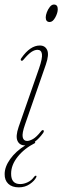

<svg xmlns="http://www.w3.org/2000/svg" viewBox="-53 -633 275 846"><path d="M166 -536Q148.5 -536 148.5 -556.5Q148.5 -566 153.5 -579.2Q158.5 -592.5 166.8 -602.8Q175 -613 184.5 -613Q201.5 -613 201.5 -592.5Q201.5 -576 190.5 -556Q179.5 -536 166 -536ZM57.5 -85Q43.5 -45.5 47 -28.8Q50.5 -12 66.5 -12Q77.5 -12 92.5 -20.5Q107.5 -29 127.5 -54Q133.5 -62 138.5 -59Q142.5 -55.5 137 -47Q119.5 -22.5 100.5 -8.5L102.5 -3.5Q53.5 21.5 24.8 57.8Q-4 94 -4 132Q-4.5 178 36 178Q52.5 178 69.5 169.8Q86.5 161.5 97 146.5Q101 141 105 141Q109 141.5 107 147.5Q99.5 163.5 78.5 178Q57.5 192.5 30 192.5Q0 192.5 -16.5 176.8Q-33 161 -32.5 134Q-32.5 102 -8 67.8Q16.5 33.5 58.5 7.5Q57.5 7.5 56.5 7.5Q33 7.5 24 -12.5Q15 -32.5 29 -73.5L119 -331.5Q134.5 -376.5 131.8 -395Q129 -413.5 112 -413.5Q99.5 -413.5 85.5 -404.2Q71.5 -395 51 -370.5Q45 -363 40.5 -366Q35.5 -369.5 41.5 -377.5Q80 -432.5 122.5 -432.5Q146 -432.5 155 -412.2Q164 -392 149 -348.5Z"/></svg>

Font: Fraunces 144pt S050 Thin
Style: Italic
Weight: 100
Italic angle: -16°
Version: Version 1.000; ttfautohint (v1.8.3)